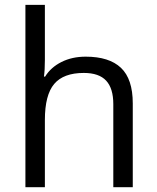

<svg xmlns="http://www.w3.org/2000/svg" viewBox="-20 -780 654 800"><path d="M452.1 0V-346.2Q452.1 -411.6 422.4 -443.8Q392.6 -476.1 329.1 -476.1Q244.6 -476.1 205.8 -430.2Q167 -384.3 167 -279.8V0H85.9V-759.8H167V-529.8Q167 -488.3 163.1 -460.9H168Q191.9 -499.5 236.1 -521.7Q280.3 -543.9 336.9 -543.9Q435.1 -543.9 484.1 -497.3Q533.2 -450.7 533.2 -349.1V0Z"/></svg>

Font: f02100778
Style: Regular
Weight: 400
Foundry: Ascender Corporation
Version: Version 1.10